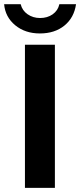

<svg xmlns="http://www.w3.org/2000/svg" viewBox="-53 -903 386 923"><path d="M66.9 0V-688H210.9V0ZM138.7 -742.2Q67.9 -742.2 20 -781.7Q-27.8 -821.3 -33.2 -882.8H46.4Q53.7 -852.5 79.6 -834.5Q105.5 -816.4 139.6 -816.4Q174.8 -816.4 200.2 -834.2Q225.6 -852.1 232.4 -882.8H312.5Q303.2 -817.9 256.6 -780Q210 -742.2 138.7 -742.2Z"/></svg>

Font: Liberation Sans
Style: Bold
Weight: 700
Designer: Steve Matteson
Foundry: Ascender Corporation
Version: Version 2.1.5